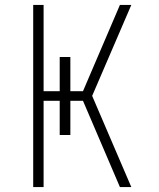

<svg xmlns="http://www.w3.org/2000/svg" viewBox="-20 -755 640 775"><path d="M114 0V-735H156V-387H221V-525H264V-387H315L464 -735H510L352 -368L510 0H464L315 -348H264V-210H221V-348H156V0Z"/></svg>

Font: Zed Sans Extralight Extended
Style: Regular
Weight: 200
Width: 7
Designer: Belleve Invis
Foundry: Belleve Invis
Version: Version 1.0.0; ttfautohint (v1.8.4)